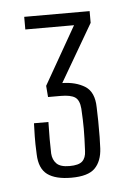

<svg xmlns="http://www.w3.org/2000/svg" viewBox="-37 -830 287 424"><g transform="rotate(-5 106.5 -618.5)"><path d="M105 -437Q70 -437 52 -450.2Q34 -463.5 33 -495Q32.5 -509.5 32.2 -517.8Q32 -526 32.2 -535.5Q32.5 -545 33 -564H65Q64.5 -546 64.5 -526Q64.5 -506 65 -494Q66 -480 74.5 -471.5Q83 -463 103 -463Q123.5 -463 131.5 -470.5Q139.5 -478 140 -493Q141.5 -523 141.5 -542.2Q141.5 -561.5 140 -587Q138.5 -606 128.8 -612.5Q119 -619 97 -619H69L67 -644L140 -772H32V-800H177V-774L103 -647Q133 -646.5 153.2 -633.8Q173.5 -621 174 -587Q174.5 -575 174.8 -556.5Q175 -538 174.8 -521Q174.5 -504 174 -496Q172.5 -467.5 157.2 -452.2Q142 -437 105 -437Z"/></g></svg>

Font: Big Shoulders Text Thin Thin
Style: Regular
Weight: 250
Version: Version 2.002